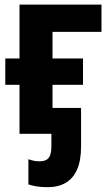

<svg xmlns="http://www.w3.org/2000/svg" viewBox="-20 -566 467 812"><path d="M181.6 225.6Q156.2 225.6 135.7 222.4Q115.2 219.2 100.1 213.9V107.4Q110.8 111.3 122.8 113.8Q134.8 116.2 146.5 116.2Q164.6 116.2 175.8 110.1Q187 104 192.1 90.1Q197.3 76.2 197.3 53.2V0H62.5V-207.5H2.4V-318.8H62.5V-546.4H409.2V-431.2H202.1V-318.8H331.1V-207.5H202.1V-109.4H322.8V53.7Q322.8 112.3 306.4 150.1Q290 188 258.5 206.8Q227.1 225.6 181.6 225.6Z"/></svg>

Font: Open Sans SemiCondensed
Style: Bold
Weight: 700
Width: 4
Designer: Monotype Design Team
Foundry: Monotype Imaging Inc.
Version: Version 3.003